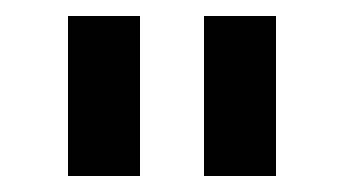

<svg xmlns="http://www.w3.org/2000/svg" viewBox="-20 -720 430 240"><path d="M65 -500V-700H155V-500ZM235 -500V-700H325V-500Z"/></svg>

Font: Golos Text VF
Style: Regular
Weight: 400
Designer: A.Korolkova, Vitaly Kuzmin
Foundry: ParaType Ltd
Version: Version 2.003